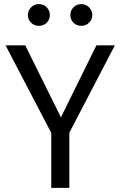

<svg xmlns="http://www.w3.org/2000/svg" viewBox="-20 -916 587 936"><path d="M170 -896Q192 -896 207.5 -880.5Q223 -865 223 -843Q223 -820 207.5 -805Q192 -790 170 -790Q147 -790 131.5 -805Q116 -820 116 -843Q116 -864 131.5 -880Q147 -896 170 -896ZM376 -790Q354 -790 338.5 -805Q323 -820 323 -843Q323 -865 338.5 -880.5Q354 -896 376 -896Q398 -896 414 -880.5Q430 -865 430 -843Q430 -821 414.5 -805.5Q399 -790 376 -790ZM540 -695 318 -269V0H230V-268L7 -695H103L277 -344L450 -695Z"/></svg>

Font: Sedus Text
Style: Regular
Weight: 400
Designer: TypeMates
Foundry: TypeMates, Runge Thomsen GbR
Version: Version 4.202;PS 004.202;hotconv 1.0.88;makeotf.lib2.5.64775